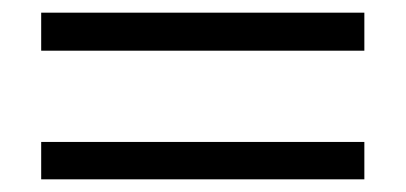

<svg xmlns="http://www.w3.org/2000/svg" viewBox="-20 -522 640 303"><path d="M45 -298H555V-239H45ZM45 -502H555V-442H45Z"/></svg>

Font: Parkinsans Light
Style: Regular
Weight: 300
Designer: Red Stone, Indian Type Foundry
Foundry: Indian Type Foundry
Version: Version 1.000